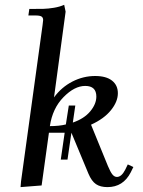

<svg xmlns="http://www.w3.org/2000/svg" viewBox="-20 -766 590 793"><path d="M64.9 6.8 66.9 -17.1 155.8 -662.1Q158.2 -681.6 158.2 -683.1Q158.2 -693.4 151.4 -697.8Q144.5 -702.1 127 -702.1H97.2L101.1 -729Q141.1 -729 159.9 -729.5Q178.7 -730 202.6 -733.9Q226.6 -737.8 245.1 -746.1L251 -717.8L203.1 -363.8Q233.9 -405.8 278.8 -429Q323.7 -452.1 373 -452.1Q418.5 -452.1 442.6 -433.1Q466.8 -414.1 466.8 -380.9Q466.8 -346.2 438.2 -310.8Q409.7 -275.4 356 -251L425.8 -80.1Q436 -55.7 444.3 -45.4Q452.6 -35.2 462.9 -35.2Q481.9 -35.2 497.1 -64.9L507.8 -86.9L530.8 -76.2L520 -54.2Q488.8 6.8 423.8 6.8Q394.5 6.8 376.5 -5.4Q358.4 -17.6 345.2 -48.8L274.9 -217.8L258.8 -106.9H231L247.1 -217.8H182.1L151.9 0ZM186 -245.1Q224.1 -245.1 252 -252L264.2 -330.1H291L280.8 -259.8Q327.6 -275.9 352.8 -306.2Q377.9 -336.4 377.9 -367.2Q377.9 -411.1 332 -411.1Q287.6 -411.1 242.2 -364.7Q196.8 -318.4 186 -245.1Z"/></svg>

Font: Dihjauti
Style: Bold Italic
Weight: 700
Italic angle: -9°
Designer: T. Christopher White
Version: Version 3.0.0